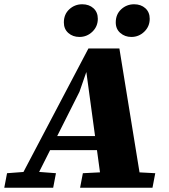

<svg xmlns="http://www.w3.org/2000/svg" viewBox="-54 -879 792 899"><path d="M-34 0 -21 -68 72 -75H116L208 -68L195 0ZM17 0 360 -652H505L611 0H424L350 -544H351L318 -449L92 0ZM170 -176 183 -242H459L465 -176ZM321 0 334 -68 473 -75H541L673 -68L660 0ZM318 -706Q287 -706 266 -724.5Q245 -743 245 -774Q245 -812 270.5 -835.5Q296 -859 331 -859Q363 -859 383.5 -840.5Q404 -822 404 -791Q404 -755 378.5 -730.5Q353 -706 318 -706ZM561 -706Q531 -706 509.5 -724.5Q488 -743 488 -774Q488 -812 513.5 -835.5Q539 -859 574 -859Q606 -859 626.5 -840.5Q647 -822 647 -791Q647 -755 621.5 -730.5Q596 -706 561 -706Z"/></svg>

Font: Source Serif 4 Black
Style: Italic
Weight: 900
Italic angle: -12°
Designer: Frank Grießhammer
Foundry: Adobe Systems Incorporated
Version: Version 4.004;hotconv 1.0.116;makeotfexe 2.5.65601